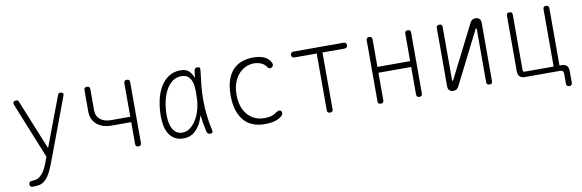

<svg xmlns="http://www.w3.org/2000/svg" viewBox="-52 -994 4904 1618"><g transform="rotate(-10 2400.0 -185.0)"><path d="M269 -5 282 -38 90 -514Q88 -519 87 -523Q86 -527 86 -531Q86 -541 92.5 -545.5Q99 -550 111 -550Q121 -550 126 -547Q131 -544 133 -538L308 -108L470 -538Q472 -544 477 -547Q482 -550 491 -550Q502 -550 508.5 -545.5Q515 -541 515 -532Q515 -529 514.5 -526.5Q514 -524 512 -520L314 10Q306 31 297.5 52Q289 73 279 92.5Q269 112 257.5 129Q246 146 231 159Q205 182 178 186Q151 190 125 190Q112 190 106 184Q100 178 100 165V164Q100 152 107 146Q114 140 133 140Q146 140 164.5 135Q183 130 202 113Q215 101 226 85Q237 69 245 52.5Q253 36 259 21Q265 6 269 -5Z M1061 10Q1048 10 1042 4Q1036 -2 1036 -15V-202H870Q789 -202 742 -242.5Q695 -283 695 -353V-535Q695 -548 701 -554Q707 -560 720 -560Q733 -560 739 -554Q745 -548 745 -535V-353Q745 -304 779.5 -276Q814 -248 872 -248H1036V-535Q1036 -548 1042 -554Q1048 -560 1061 -560Q1074 -560 1080 -554Q1086 -548 1086 -535V-15Q1086 -2 1080 4Q1074 10 1061 10Z M1448 10Q1406 10 1376 -6.5Q1346 -23 1327 -51.5Q1308 -80 1299 -119.5Q1290 -159 1290 -205Q1290 -275 1303.5 -339.5Q1317 -404 1345.5 -453Q1374 -502 1417.5 -531Q1461 -560 1520 -560Q1567 -560 1592 -536Q1617 -512 1629 -474V-472Q1633 -503 1637 -535Q1639 -548 1646 -554Q1653 -560 1666 -560Q1679 -560 1684 -554Q1689 -548 1687 -535Q1678 -466 1672 -403Q1666 -340 1666 -278Q1666 -216 1673 -151.5Q1680 -87 1696 -14Q1699 -2 1694.5 4Q1690 10 1677 10Q1664 10 1656.5 4Q1649 -2 1646 -14Q1629 -87 1622 -152Q1622 -155 1621 -158Q1612 -125 1598 -96Q1575 -50 1538.5 -20Q1502 10 1448 10ZM1446 -40Q1485 -40 1516 -65Q1547 -90 1569 -128.5Q1591 -167 1603 -213Q1612 -249 1615 -282Q1615 -313 1617 -345V-371Q1617 -408 1608 -439Q1599 -470 1578.5 -490Q1558 -510 1518 -510Q1474 -510 1440.5 -484.5Q1407 -459 1384.5 -416Q1362 -373 1351 -318.5Q1340 -264 1340 -205Q1340 -128 1367.5 -84Q1395 -40 1446 -40Z M1900 -278Q1900 -353 1918 -406.5Q1936 -460 1968 -494Q2000 -528 2044.5 -544Q2089 -560 2141 -560Q2173 -560 2197.5 -555Q2222 -550 2239 -541.5Q2256 -533 2267.5 -522Q2279 -511 2286 -500Q2300 -477 2294.5 -465Q2289 -453 2279 -448Q2269 -444 2259 -448Q2249 -452 2241 -466Q2229 -485 2201 -497.5Q2173 -510 2139 -510Q2105 -510 2071 -495.5Q2037 -481 2010 -451.5Q1983 -422 1966.5 -377.5Q1950 -333 1950 -273Q1950 -219 1964.5 -176Q1979 -133 2005 -103Q2031 -73 2068 -56.5Q2105 -40 2151 -40Q2186 -40 2211 -48.5Q2236 -57 2254 -71Q2265 -79 2276.5 -81Q2288 -83 2296 -75Q2300 -71 2301.5 -65.5Q2303 -60 2302.5 -54.5Q2302 -49 2299 -43.5Q2296 -38 2291 -33Q2279 -22 2264 -14Q2249 -6 2231 -0.5Q2213 5 2190.5 7.5Q2168 10 2139 10Q2087 10 2043 -7Q1999 -24 1967.5 -59Q1936 -94 1918 -148.5Q1900 -203 1900 -278Z M2676 -500H2485Q2474 -500 2467 -507Q2460 -514 2460 -525Q2460 -536 2467 -543Q2474 -550 2485 -550H2915Q2926 -550 2933 -543Q2940 -536 2940 -525Q2940 -514 2932.5 -507Q2925 -500 2914 -500H2725L2726 -15Q2726 -2 2720 4Q2714 10 2701 10Q2688 10 2682 4Q2676 -2 2676 -15Z M3135 10Q3122 10 3116 4Q3110 -2 3110 -15V-535Q3110 -548 3116 -554Q3122 -560 3135 -560Q3148 -560 3154 -554Q3160 -548 3160 -535V-300H3440V-535Q3440 -548 3446 -554Q3452 -560 3465 -560Q3478 -560 3484 -554Q3490 -548 3490 -535V-15Q3490 -2 3484 4Q3478 10 3465 10Q3452 10 3446 4Q3440 -2 3440 -15V-250H3160V-15Q3160 -2 3154 4Q3148 10 3135 10Z M3710 -37V-535Q3710 -548 3716 -554Q3722 -560 3735 -560Q3748 -560 3754 -554Q3760 -548 3760 -535V-80Q3762 -74 3764 -74Q3766 -74 3767 -76L3770 -80L3996 -527Q4004 -543 4014.5 -551.5Q4025 -560 4043 -560Q4066 -560 4078 -548Q4090 -536 4090 -513V-15Q4090 -2 4084 4Q4078 10 4065 10Q4052 10 4046 4Q4040 -2 4040 -15V-470Q4038 -476 4036 -476Q4034 -476 4033 -475L4030 -470L3804 -23Q3796 -7 3785.5 1.5Q3775 10 3757 10Q3734 10 3722 -2Q3710 -14 3710 -37Z M4750 115Q4750 127 4744 133.5Q4738 140 4725 140Q4713 140 4706.5 133.5Q4700 127 4700 115V30Q4700 15 4692.5 7.5Q4685 0 4670 0H4370Q4340 0 4325 -15Q4310 -30 4310 -60V-535Q4310 -548 4316 -554Q4322 -560 4335 -560Q4348 -560 4354 -554Q4360 -548 4360 -535V-60Q4360 -53 4364 -49Q4368 -45 4375 -45H4623V-535Q4623 -548 4629 -554Q4635 -560 4648 -560Q4661 -560 4667 -554Q4673 -548 4673 -535V-45H4690Q4720 -45 4735 -30Q4750 -15 4750 15Z"/></g></svg>

Font: Maple Mono Thin
Style: Regular
Weight: 250
Monospace: yes
Designer: subframe7536
Version: Version 7.000